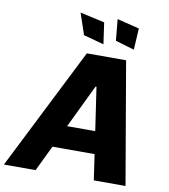

<svg xmlns="http://www.w3.org/2000/svg" viewBox="-122 -1042 994 1127"><g transform="rotate(10 375.0 -478.5)"><path d="M430.8 -796.5 412.6 -924 266.3 -956.7 309.3 -829.5ZM611.9 -796.5 619.3 -924 487.2 -956.7 499.3 -829.5ZM513.8 0H702.8L578.1 -727.3H344.1L-22 0H166.9L240.4 -152.7H491.5ZM304.3 -286.2 428.3 -544H433.9L471.9 -286.2Z"/></g></svg>

Font: TID UI Extra Bold
Style: Italic
Weight: 800
Italic angle: -9.39999°
Designer: The TID Project Authors
Foundry: Bakken & Bæck
Version: Version 1.001;hotconv 1.0.109;makeotfexe 2.5.65596